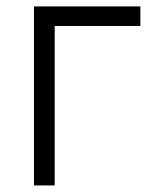

<svg xmlns="http://www.w3.org/2000/svg" viewBox="-20 -565 497 585"><path d="M407.7 -545.5V-485.8H146.7V0H83.5V-545.5Z"/></svg>

Font: Inter P Light
Style: Regular
Weight: 300
Designer: Rasmus Andersson
Foundry: rsms
Version: Version 3.018;git-588b23468